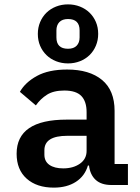

<svg xmlns="http://www.w3.org/2000/svg" viewBox="-20 -846 640 878"><path d="M490 0Q443 0 417.5 -23.5Q392 -47 387 -89H382Q368 -41 327 -14.5Q286 12 226 12Q148 12 102 -29Q56 -70 56 -143Q56 -299 285 -299H376V-333Q376 -382 352 -407Q328 -432 274 -432Q225 -432 195 -413Q165 -394 144 -364L71 -426Q95 -469 148.5 -498.5Q202 -528 287 -528Q389 -528 446.5 -480.5Q504 -433 504 -339V-96H565V0ZM269 -76Q315 -76 345.5 -97.5Q376 -119 376 -156V-225H288Q183 -225 183 -159V-139Q183 -108 206 -92Q229 -76 269 -76ZM291 -556Q262 -556 236.5 -566Q211 -576 192.5 -594Q174 -612 163.5 -636.5Q153 -661 153 -691Q153 -720 163.5 -745Q174 -770 192.5 -788Q211 -806 236.5 -816Q262 -826 291 -826Q320 -826 345.5 -816Q371 -806 389.5 -788Q408 -770 418.5 -745.5Q429 -721 429 -691Q429 -662 418.5 -637Q408 -612 389.5 -594Q371 -576 345.5 -566Q320 -556 291 -556ZM291 -623Q317 -623 330.5 -637Q344 -651 344 -675V-707Q344 -759 291 -759Q265 -759 251.5 -745Q238 -731 238 -707V-675Q238 -623 291 -623Z"/></svg>

Font: IBM Plex Mono SemiBold
Style: Regular
Weight: 600
Monospace: yes
Designer: Mike Abbink, Paul van der Laan, Pieter van Rosmalen
Foundry: Bold Monday
Version: Version 2.3